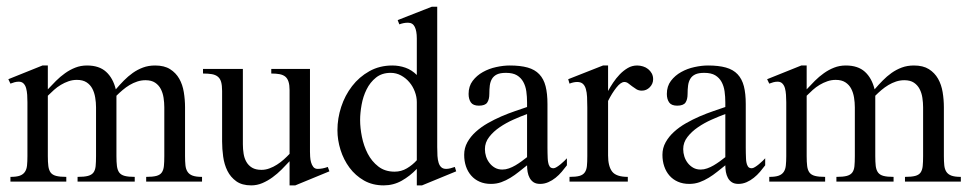

<svg xmlns="http://www.w3.org/2000/svg" viewBox="-20 -543 2895 574"><path d="M417 0V-14.2Q436.5 -14.2 447.5 -17.1Q458.5 -20 463.6 -27.3Q468.8 -34.7 470 -46.6Q471.2 -58.6 471.2 -76.2V-222.2Q471.2 -236.3 469 -250.7Q466.8 -265.1 460.7 -276.9Q454.6 -288.6 443.6 -295.9Q432.6 -303.2 415 -303.2Q402.3 -303.2 390.4 -299.3Q378.4 -295.4 367.4 -288.8Q356.4 -282.2 346.7 -273.9Q336.9 -265.6 328.1 -256.8V-76.2Q328.1 -58.6 329.6 -46.6Q331.1 -34.7 336.4 -27.3Q341.8 -20 352.8 -17.1Q363.8 -14.2 382.8 -14.2V0H211.9V-14.2Q231.9 -14.2 242.9 -17.1Q253.9 -20 259.3 -27.1Q264.6 -34.2 265.9 -46.1Q267.1 -58.1 267.1 -76.2V-222.2Q267.1 -236.8 264.6 -251.5Q262.2 -266.1 256.1 -277.8Q250 -289.6 238.8 -296.9Q227.5 -304.2 210 -304.2Q196.8 -304.2 184.8 -300Q172.9 -295.9 161.9 -289.3Q150.9 -282.7 141.4 -274.2Q131.8 -265.6 123 -256.8V-76.2Q123 -58.6 124.5 -46.6Q126 -34.7 131.3 -27.3Q136.7 -20 147.9 -17.1Q159.2 -14.2 178.2 -14.2V0H11.2V-14.2Q29.3 -14.2 39.3 -17.8Q49.3 -21.5 54.4 -29.1Q59.6 -36.6 60.8 -48.3Q62 -60.1 62 -76.2V-237.3Q62 -248.5 61.3 -259.5Q60.5 -270.5 58.1 -279.3Q55.7 -288.1 50.3 -293.5Q44.9 -298.8 36.1 -298.8Q29.8 -298.8 23.4 -297.1Q17.1 -295.4 11.2 -293L4.9 -306.2L106.9 -347.2H123V-275.9Q134.8 -288.6 147.5 -301.3Q160.2 -314 174.6 -324.2Q189 -334.5 205.1 -340.8Q221.2 -347.2 240.2 -347.2Q276.4 -347.2 297.1 -328.4Q317.9 -309.6 326.2 -275.9Q337.9 -289.6 350.3 -302.2Q362.8 -314.9 377 -325Q391.1 -335 407.5 -341.1Q423.8 -347.2 443.8 -347.2Q471.2 -347.2 488.5 -336.2Q505.9 -325.2 515.9 -307.6Q525.9 -290 529.5 -267.6Q533.2 -245.1 533.2 -222.2V-76.2Q533.2 -60.5 534.4 -48.8Q535.6 -37.1 540.8 -29.3Q545.9 -21.5 556.2 -17.8Q566.4 -14.2 584 -14.2V0Z M862.8 11.2H845.7V-61Q834.5 -48.8 821.8 -36.1Q809.1 -23.4 794.7 -12.9Q780.3 -2.4 764.4 4.4Q748.5 11.2 731 11.2Q703.6 11.2 686.5 -1Q669.4 -13.2 659.9 -32.2Q650.4 -51.3 647.2 -74.7Q644 -98.1 644 -120.1V-271Q644 -287.6 641.1 -297.9Q638.2 -308.1 631.3 -313.7Q624.5 -319.3 613.5 -321.3Q602.5 -323.2 586.9 -323.2V-336.9H706.1V-111.8Q706.1 -97.2 708.3 -83.5Q710.4 -69.8 716.6 -59.1Q722.7 -48.3 733.6 -41.7Q744.6 -35.2 761.7 -35.2Q773.9 -35.2 785.6 -39.6Q797.4 -43.9 808.1 -50.8Q818.8 -57.6 828.4 -66.2Q837.9 -74.7 845.7 -83V-273.9Q845.7 -289.1 842.5 -298.8Q839.4 -308.6 832.8 -314Q826.2 -319.3 815.7 -321.3Q805.2 -323.2 791 -323.2V-336.9H906.7V-88.9Q906.7 -83.5 907.2 -74.7Q907.7 -65.9 909.9 -57.9Q912.1 -49.8 916.7 -43.9Q921.4 -38.1 929.7 -38.1Q944.3 -38.1 960 -43.9L964.8 -30.8Z M1241.7 11.2H1226.1V-38.1Q1205.6 -16.6 1180.9 -2.7Q1156.2 11.2 1127 11.2Q1093.8 11.2 1068.1 -3.4Q1042.5 -18.1 1024.9 -41.7Q1007.3 -65.4 998 -95Q988.8 -124.5 988.8 -153.8Q988.8 -189 1000 -223.4Q1011.2 -257.8 1032.5 -285.4Q1053.7 -313 1084.2 -330.1Q1114.7 -347.2 1152.8 -347.2Q1173.3 -347.2 1192.1 -340.6Q1210.9 -334 1226.1 -318.8V-428.2Q1226.1 -450.2 1220 -462.6Q1213.9 -475.1 1199.7 -475.1Q1192.9 -475.1 1186.8 -473.9Q1180.7 -472.7 1173.8 -470.2L1168.9 -482.9L1271 -522.9H1287.1V-103.5Q1287.1 -88.9 1287.8 -76.9Q1288.6 -64.9 1291.3 -56.4Q1293.9 -47.9 1299.3 -43Q1304.7 -38.1 1314 -38.1Q1319.8 -38.1 1326.4 -39.8Q1333 -41.5 1339.8 -43.9L1343.8 -30.8ZM1226.1 -237.8Q1226.1 -253.4 1220.2 -269Q1214.4 -284.7 1203.9 -297.1Q1193.4 -309.6 1179 -317.4Q1164.6 -325.2 1147.9 -325.2Q1121.6 -325.2 1104 -311Q1086.4 -296.9 1075.9 -275.6Q1065.4 -254.4 1061 -229.7Q1056.6 -205.1 1056.6 -184.1Q1056.6 -160.6 1062 -133.8Q1067.4 -106.9 1079.3 -83.7Q1091.3 -60.5 1111.1 -45.2Q1130.9 -29.8 1159.7 -29.8Q1179.7 -29.8 1196.5 -39.8Q1213.4 -49.8 1226.1 -64Z M1674.8 -48.8Q1668 -39.6 1659.4 -29.5Q1650.9 -19.5 1640.9 -11.5Q1630.9 -3.4 1619.1 1.7Q1607.4 6.8 1594.7 6.8Q1583 6.8 1575.4 2Q1567.9 -2.9 1563.5 -11Q1559.1 -19 1557.4 -28.8Q1555.7 -38.6 1555.7 -48.8Q1543.5 -39.1 1531.2 -29.3Q1519 -19.5 1505.9 -11.5Q1492.7 -3.4 1478.5 1.7Q1464.4 6.8 1447.8 6.8Q1428.7 6.8 1413.8 0.2Q1398.9 -6.3 1388.7 -18.1Q1378.4 -29.8 1373 -45.7Q1367.7 -61.5 1367.7 -80.1Q1367.7 -100.6 1377.2 -117.7Q1386.7 -134.8 1402.3 -148.9Q1418 -163.1 1438 -174.6Q1458 -186 1479 -195.1Q1500 -204.1 1520 -210.9Q1540 -217.8 1555.7 -223.1V-236.8Q1555.7 -253.9 1553.5 -269.8Q1551.3 -285.6 1544.4 -298.1Q1537.6 -310.5 1525.4 -317.9Q1513.2 -325.2 1492.7 -325.2Q1475.6 -325.2 1465.8 -320.6Q1456.1 -315.9 1450.9 -307.4Q1445.8 -298.8 1444.3 -287.4Q1442.9 -275.9 1442.9 -262.2Q1442.9 -245.6 1436.5 -236.3Q1430.2 -227.1 1411.6 -227.1Q1394.5 -227.1 1387.7 -236.8Q1380.9 -246.6 1380.9 -262.2Q1380.9 -285.2 1393.1 -301.3Q1405.3 -317.4 1423.6 -327.6Q1441.9 -337.9 1463.4 -342.5Q1484.9 -347.2 1503.9 -347.2Q1535.6 -347.2 1557.4 -341.1Q1579.1 -335 1592.3 -321Q1605.5 -307.1 1611.1 -285.2Q1616.7 -263.2 1616.7 -231.9V-117.2Q1616.7 -109.9 1616.7 -101.6Q1616.7 -93.3 1616.9 -85.2Q1617.2 -77.1 1617.4 -70.1Q1617.7 -63 1618.7 -58.1Q1619.6 -51.3 1623 -45.7Q1626.5 -40 1634.8 -40Q1638.7 -40 1644.5 -43.7Q1650.4 -47.4 1656.2 -52.2Q1662.1 -57.1 1667.2 -62Q1672.4 -66.9 1674.8 -69.8ZM1555.7 -202.1Q1537.1 -195.3 1515.1 -185.5Q1493.2 -175.8 1474.1 -162.8Q1455.1 -149.9 1442.4 -133.5Q1429.7 -117.2 1429.7 -97.2Q1429.7 -85.9 1433.1 -75.2Q1436.5 -64.5 1443.4 -55.7Q1450.2 -46.9 1459.7 -41.5Q1469.2 -36.1 1481.9 -36.1Q1491.7 -36.1 1501.5 -39.6Q1511.2 -43 1520.8 -48.6Q1530.3 -54.2 1539.3 -60.8Q1548.3 -67.4 1555.7 -73.2Z M1932.6 -306.2Q1932.6 -292.5 1922.6 -282.2Q1912.6 -272 1898.9 -272Q1889.6 -272 1882.8 -276.1Q1876 -280.3 1869.9 -284.9Q1863.8 -289.6 1858.4 -293.7Q1853 -297.9 1846.7 -297.9Q1835.9 -297.9 1822.8 -281.2Q1809.6 -264.6 1797.9 -241.2V-78.1Q1797.9 -45.9 1810.1 -30Q1822.3 -14.2 1856.9 -14.2V0H1682.6V-14.2Q1701.7 -14.2 1712.2 -17.1Q1722.7 -20 1728 -27.3Q1733.4 -34.7 1734.6 -46.6Q1735.8 -58.6 1735.8 -76.2V-221.7Q1735.8 -239.3 1735.1 -253.2Q1734.4 -267.1 1731.4 -277.1Q1728.5 -287.1 1722.4 -292.5Q1716.3 -297.9 1705.6 -297.9Q1694.8 -297.9 1682.6 -293L1678.7 -306.2L1782.7 -347.2H1797.9V-271Q1804.2 -282.7 1813 -295.9Q1821.8 -309.1 1832.8 -320.6Q1843.8 -332 1856.7 -339.6Q1869.6 -347.2 1884.8 -347.2Q1893.6 -347.2 1902.3 -344.5Q1911.1 -341.8 1917.7 -336.4Q1924.3 -331.1 1928.5 -323.5Q1932.6 -315.9 1932.6 -306.2Z M2267.6 -48.8Q2260.7 -39.6 2252.2 -29.5Q2243.7 -19.5 2233.6 -11.5Q2223.6 -3.4 2211.9 1.7Q2200.2 6.8 2187.5 6.8Q2175.8 6.8 2168.2 2Q2160.6 -2.9 2156.2 -11Q2151.9 -19 2150.1 -28.8Q2148.4 -38.6 2148.4 -48.8Q2136.2 -39.1 2124 -29.3Q2111.8 -19.5 2098.6 -11.5Q2085.4 -3.4 2071.3 1.7Q2057.1 6.8 2040.5 6.8Q2021.5 6.8 2006.6 0.2Q1991.7 -6.3 1981.4 -18.1Q1971.2 -29.8 1965.8 -45.7Q1960.4 -61.5 1960.4 -80.1Q1960.4 -100.6 1970 -117.7Q1979.5 -134.8 1995.1 -148.9Q2010.7 -163.1 2030.8 -174.6Q2050.8 -186 2071.8 -195.1Q2092.8 -204.1 2112.8 -210.9Q2132.8 -217.8 2148.4 -223.1V-236.8Q2148.4 -253.9 2146.2 -269.8Q2144 -285.6 2137.2 -298.1Q2130.4 -310.5 2118.2 -317.9Q2106 -325.2 2085.4 -325.2Q2068.4 -325.2 2058.6 -320.6Q2048.8 -315.9 2043.7 -307.4Q2038.6 -298.8 2037.1 -287.4Q2035.6 -275.9 2035.6 -262.2Q2035.6 -245.6 2029.3 -236.3Q2022.9 -227.1 2004.4 -227.1Q1987.3 -227.1 1980.5 -236.8Q1973.6 -246.6 1973.6 -262.2Q1973.6 -285.2 1985.8 -301.3Q1998 -317.4 2016.4 -327.6Q2034.7 -337.9 2056.2 -342.5Q2077.6 -347.2 2096.7 -347.2Q2128.4 -347.2 2150.1 -341.1Q2171.9 -335 2185.1 -321Q2198.2 -307.1 2203.9 -285.2Q2209.5 -263.2 2209.5 -231.9V-117.2Q2209.5 -109.9 2209.5 -101.6Q2209.5 -93.3 2209.7 -85.2Q2210 -77.1 2210.2 -70.1Q2210.4 -63 2211.4 -58.1Q2212.4 -51.3 2215.8 -45.7Q2219.2 -40 2227.5 -40Q2231.4 -40 2237.3 -43.7Q2243.2 -47.4 2249 -52.2Q2254.9 -57.1 2260 -62Q2265.1 -66.9 2267.6 -69.8ZM2148.4 -202.1Q2129.9 -195.3 2107.9 -185.5Q2085.9 -175.8 2066.9 -162.8Q2047.9 -149.9 2035.2 -133.5Q2022.5 -117.2 2022.5 -97.2Q2022.5 -85.9 2025.9 -75.2Q2029.3 -64.5 2036.1 -55.7Q2043 -46.9 2052.5 -41.5Q2062 -36.1 2074.7 -36.1Q2084.5 -36.1 2094.2 -39.6Q2104 -43 2113.5 -48.6Q2123 -54.2 2132.1 -60.8Q2141.1 -67.4 2148.4 -73.2Z M2685.5 0V-14.2Q2705.1 -14.2 2716.1 -17.1Q2727.1 -20 2732.2 -27.3Q2737.3 -34.7 2738.5 -46.6Q2739.7 -58.6 2739.7 -76.2V-222.2Q2739.7 -236.3 2737.5 -250.7Q2735.4 -265.1 2729.2 -276.9Q2723.1 -288.6 2712.2 -295.9Q2701.2 -303.2 2683.6 -303.2Q2670.9 -303.2 2658.9 -299.3Q2647 -295.4 2636 -288.8Q2625 -282.2 2615.2 -273.9Q2605.5 -265.6 2596.7 -256.8V-76.2Q2596.7 -58.6 2598.1 -46.6Q2599.6 -34.7 2605 -27.3Q2610.4 -20 2621.3 -17.1Q2632.3 -14.2 2651.4 -14.2V0H2480.5V-14.2Q2500.5 -14.2 2511.5 -17.1Q2522.5 -20 2527.8 -27.1Q2533.2 -34.2 2534.4 -46.1Q2535.6 -58.1 2535.6 -76.2V-222.2Q2535.6 -236.8 2533.2 -251.5Q2530.8 -266.1 2524.7 -277.8Q2518.6 -289.6 2507.3 -296.9Q2496.1 -304.2 2478.5 -304.2Q2465.3 -304.2 2453.4 -300Q2441.4 -295.9 2430.4 -289.3Q2419.4 -282.7 2409.9 -274.2Q2400.4 -265.6 2391.6 -256.8V-76.2Q2391.6 -58.6 2393.1 -46.6Q2394.5 -34.7 2399.9 -27.3Q2405.3 -20 2416.5 -17.1Q2427.7 -14.2 2446.8 -14.2V0H2279.8V-14.2Q2297.9 -14.2 2307.9 -17.8Q2317.9 -21.5 2323 -29.1Q2328.1 -36.6 2329.3 -48.3Q2330.6 -60.1 2330.6 -76.2V-237.3Q2330.6 -248.5 2329.8 -259.5Q2329.1 -270.5 2326.7 -279.3Q2324.2 -288.1 2318.8 -293.5Q2313.5 -298.8 2304.7 -298.8Q2298.3 -298.8 2292 -297.1Q2285.6 -295.4 2279.8 -293L2273.4 -306.2L2375.5 -347.2H2391.6V-275.9Q2403.3 -288.6 2416 -301.3Q2428.7 -314 2443.1 -324.2Q2457.5 -334.5 2473.6 -340.8Q2489.7 -347.2 2508.8 -347.2Q2544.9 -347.2 2565.7 -328.4Q2586.4 -309.6 2594.7 -275.9Q2606.4 -289.6 2618.9 -302.2Q2631.3 -314.9 2645.5 -325Q2659.7 -335 2676 -341.1Q2692.4 -347.2 2712.4 -347.2Q2739.7 -347.2 2757.1 -336.2Q2774.4 -325.2 2784.4 -307.6Q2794.4 -290 2798.1 -267.6Q2801.8 -245.1 2801.8 -222.2V-76.2Q2801.8 -60.5 2803 -48.8Q2804.2 -37.1 2809.3 -29.3Q2814.5 -21.5 2824.7 -17.8Q2835 -14.2 2852.5 -14.2V0Z"/></svg>

Font: Scheherazade Rohingya
Style: Regular
Weight: 400
Designer: SIL International
Foundry: SIL International
Version: Version 2.000 (build 440/429)